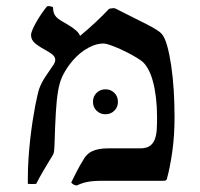

<svg xmlns="http://www.w3.org/2000/svg" viewBox="-20 -580 642 616"><path d="M69.3 9.8V-6.3Q69.3 -39.1 71.5 -71.8Q73.7 -104.5 77.1 -134.8Q80.6 -165 84.7 -192.1Q88.9 -219.2 93 -240.5Q97.2 -261.7 100.6 -276.1Q104 -290.5 106 -295.9Q113.8 -316.4 126.5 -335.2Q139.2 -354 151.9 -372.6Q157.2 -380.9 157.2 -388.2Q157.2 -395 152.1 -401.1Q147 -407.2 134.3 -414.6Q108.9 -428.2 94.2 -439.7Q79.6 -451.2 79.6 -467.3Q79.6 -474.6 85 -486.6Q90.3 -498.5 97.9 -511.7Q105.5 -524.9 114.5 -537.8Q123.5 -550.8 130.9 -559.6Q134.3 -561 139.9 -560.1Q145.5 -559.1 149.9 -557.1Q150.4 -545.9 152.6 -538.8Q154.8 -531.7 160.2 -525.9Q165.5 -520 174.6 -514.4Q183.6 -508.8 198.2 -500.5Q213.9 -491.2 223.9 -482.4Q233.9 -473.6 236.8 -464.8Q251.5 -477.1 263.9 -488Q276.4 -499 287.6 -509.5Q298.8 -520 309.1 -530.3Q319.3 -540.5 330.1 -551.8Q335.4 -552.7 339.6 -553.5Q343.8 -554.2 349.1 -553.2Q411.1 -522.5 450.2 -502.4Q489.3 -482.4 498.5 -471.7Q508.8 -460 516.4 -432.9Q523.9 -405.8 529.3 -369.4Q534.7 -333 537.4 -290.3Q540 -247.6 540 -204.6Q540 -143.6 532.5 -91.6Q524.9 -39.6 515.1 -4.9Q514.2 -2 511.2 -1Q508.3 0 504.9 0H329.6Q311 0 296.9 0.2Q282.7 0.5 270.8 2Q258.8 3.4 248 6.6Q237.3 9.8 226.1 15.1Q214.4 13.7 208.5 5.4Q216.3 -11.2 226.8 -31.2Q237.3 -51.3 251 -73.2Q255.4 -79.6 261.5 -85.4Q267.6 -91.3 276.4 -95.2Q285.2 -99.1 297.4 -101.6Q309.6 -104 326.2 -104H429.2Q449.7 -104 460.7 -111.8Q471.7 -119.6 476.8 -133.3Q481.9 -147 482.9 -164.8Q483.9 -182.6 483.9 -203.1Q483.9 -236.3 480.5 -265.6Q477.1 -294.9 470.7 -318.6Q464.4 -342.3 454.6 -359.6Q444.8 -377 432.6 -385.7Q419.4 -395 401.4 -404.8Q383.3 -414.6 366 -422.4Q348.6 -430.2 334 -435.3Q319.3 -440.4 313 -440.4Q295.9 -440.4 280 -434.3Q264.2 -428.2 249.8 -418.5Q235.4 -408.7 223.4 -396.5Q211.4 -384.3 202.1 -371.6Q188 -352.1 179.4 -333.5Q170.9 -314.9 166.3 -287.8Q161.6 -260.7 159.2 -219.5Q156.7 -178.2 154.8 -113.3Q154.3 -104 153.6 -95.7Q152.8 -87.4 148.9 -81.5Q142.1 -70.3 134.5 -57.9Q127 -45.4 119.9 -33.4Q112.8 -21.5 106.7 -10.3Q100.6 1 96.2 9.8Q82.5 11.2 69.3 9.8ZM278.3 -253.4Q278.3 -270.5 289.8 -282Q301.3 -293.5 318.4 -293.5Q335.4 -293.5 346.9 -282Q358.4 -270.5 358.4 -253.4Q358.4 -236.3 346.9 -224.9Q335.4 -213.4 318.4 -213.4Q301.3 -213.4 289.8 -224.9Q278.3 -236.3 278.3 -253.4Z"/></svg>

Font: Federov2
Style: Regular
Weight: 400
Designer: Olexa M. Volochay | Cyreal.org
Foundry: Olexa M. Volochay | Cyreal.org
Version: Version 1.000